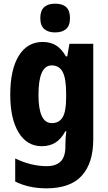

<svg xmlns="http://www.w3.org/2000/svg" viewBox="-20 -788 589 1048"><path d="M213 -559Q254 -559 284.5 -541Q315 -523 340 -480H347L359 -549H489V-27Q489 102 426.5 171Q364 240 233 240Q138 240 63 203V77Q109 99 152 109Q195 119 235 119Q284 119 310.5 94Q337 69 337 10V3Q337 -35 342 -72H337Q313 -28 281.5 -9Q250 10 208 10Q127 10 81.5 -65Q36 -140 36 -271Q36 -408 82.5 -483.5Q129 -559 213 -559ZM262 -431Q190 -431 190 -270Q190 -116 263 -116Q303 -116 322 -148Q341 -180 341 -254V-278Q341 -360 322 -395.5Q303 -431 262 -431ZM281 -768Q321 -768 341.5 -749Q362 -730 362 -689Q362 -648 340.5 -629.5Q319 -611 281 -611Q243 -611 221.5 -629.5Q200 -648 200 -689Q200 -730 221 -749Q242 -768 281 -768Z"/></svg>

Font: Noto Sans Telugu Condensed ExtraBold
Style: Regular
Weight: 800
Width: 3
Designer: Jelle Bosma - Monotype Design Team
Foundry: Monotype Imaging Inc.
Version: Version 2.005; ttfautohint (v1.8.4.7-5d5b)